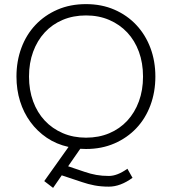

<svg xmlns="http://www.w3.org/2000/svg" viewBox="-20 -714 835 933"><path d="M509 193Q471 193 439.5 187Q408 181 379 171L280 138L238 199L195 166L313 0Q254 -13 207.5 -44.5Q161 -76 128 -121Q95 -166 77.5 -222Q60 -278 60 -342Q60 -417 84 -481.5Q108 -546 152.5 -593Q197 -640 259 -667Q321 -694 398 -694Q474 -694 536 -667Q598 -640 642.5 -592.5Q687 -545 711 -481Q735 -417 735 -342Q735 -267 711 -202.5Q687 -138 642.5 -91Q598 -44 536 -17Q474 10 398 10Q390 10 383.5 9.5Q377 9 370 9L311 94L391 121Q420 131 448 136Q476 141 509 141Q550 141 599 106L624 150Q565 193 509 193ZM398 -639Q336 -639 285 -617.5Q234 -596 197.5 -556.5Q161 -517 141 -462.5Q121 -408 121 -342Q121 -276 141 -221.5Q161 -167 197.5 -128Q234 -89 285 -67Q336 -45 398 -45Q460 -45 511 -66.5Q562 -88 598.5 -127.5Q635 -167 655 -221.5Q675 -276 675 -342Q675 -408 655 -462.5Q635 -517 598.5 -556Q562 -595 511 -617Q460 -639 398 -639Z"/></svg>

Font: Snippet
Style: Regular
Weight: 400
Designer: Gesine Todt
Foundry: Gesine Todt
Version: Version 1.000